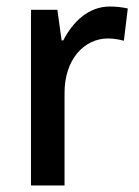

<svg xmlns="http://www.w3.org/2000/svg" viewBox="-20 -569 425 589"><path d="M317 -549C252 -549 204 -503 174 -445H169L156 -539H75V0H178V-282C177 -386 238 -451 311 -451C327 -451 346 -448 360 -444L372 -543C355 -547 334 -549 317 -549Z"/></svg>

Font: Noto Sans Myanmar SemiCondensed Medium
Style: Regular
Weight: 500
Width: 4
Designer: Monotype Design Team
Foundry: Monotype Imaging Inc.
Version: Version 2.107